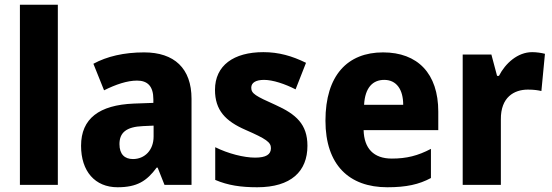

<svg xmlns="http://www.w3.org/2000/svg" viewBox="-20 -780 2330 810"><path d="M224 0V-760H64V0Z M588 -559C503 -559 431 -542 374 -511L419 -399C469 -424 517 -440 558 -440C602 -440 627 -417 627 -361V-346L544 -343C399 -337 322 -280 322 -165C322 -57 381 10 476 10C558 10 599 -16 641 -73H645L674 0H788V-363C788 -492 715 -559 588 -559ZM583 -248 628 -250V-204C628 -146 590 -109 541 -109C506 -109 484 -129 484 -172C484 -220 512 -245 583 -248Z M1277 -165C1277 -256 1229 -298 1143 -337C1058 -375 1040 -385 1040 -410C1040 -431 1059 -443 1094 -443C1131 -443 1182 -426 1227 -403L1271 -515C1212 -544 1156 -560 1091 -560C966 -560 887 -504 887 -401C887 -315 931 -269 1016 -232C1103 -194 1123 -180 1123 -155C1123 -128 1102 -115 1056 -115C1009 -115 942 -132 888 -159V-21C942 2 996 10 1065 10C1208 10 1277 -57 1277 -165Z M1596 -559C1446 -559 1353 -462 1353 -271C1353 -84 1453 10 1614 10C1694 10 1748 -2 1798 -29V-152C1743 -123 1695 -111 1633 -111C1556 -111 1516 -154 1514 -231H1829V-309C1829 -470 1742 -559 1596 -559ZM1601 -443C1653 -443 1681 -402 1681 -338H1516C1520 -411 1553 -443 1601 -443Z M2225 -560C2164 -560 2112 -513 2085 -460H2077L2053 -550H1932V0H2093V-276C2092 -370 2149 -402 2207 -402C2234 -402 2251 -399 2264 -396L2279 -553C2264 -557 2243 -560 2225 -560Z"/></svg>

Font: Noto Sans Thai Looped SemiCondensed ExtraBold
Style: Regular
Weight: 800
Width: 4
Designer: Sasikarn Vongin, Ben Mitchell
Foundry: The Fontpad Ltd
Version: Version 1.001